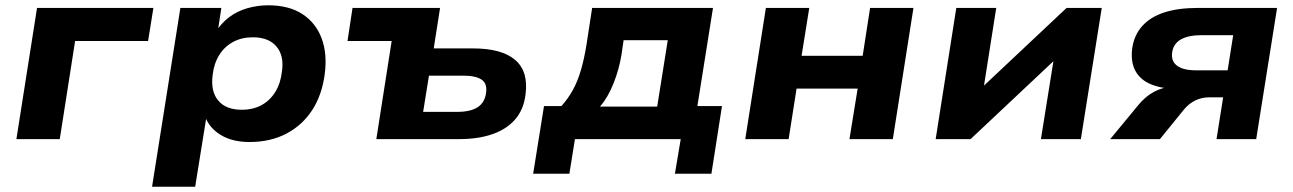

<svg xmlns="http://www.w3.org/2000/svg" viewBox="-20 -526 4890 726"><path d="M42 0 120 -496H560L540 -371H264L206 0Z M555 180 662 -496H817L803 -404H795Q816 -438 846.5 -461Q877 -484 915.5 -495Q954 -506 995 -506Q1072 -506 1123 -473Q1174 -440 1196 -381.5Q1218 -323 1208 -247Q1198 -168 1161 -110.5Q1124 -53 1063.5 -21Q1003 11 923 11Q859 11 815 -15.5Q771 -42 755 -87H761L718 180ZM894 -111Q937 -111 969 -128.5Q1001 -146 1021 -178.5Q1041 -211 1046 -255Q1055 -315 1025.5 -350Q996 -385 936 -385Q894 -385 861.5 -367.5Q829 -350 809 -318Q789 -286 784 -242Q776 -181 805 -146Q834 -111 894 -111Z M1403 0 1461 -371H1294L1313 -496H1644L1620 -343H1768Q1878 -343 1928.5 -299Q1979 -255 1967 -168Q1960 -111 1927.5 -74Q1895 -37 1841.5 -18.5Q1788 0 1717 0ZM1580 -103H1709Q1759 -103 1786 -120.5Q1813 -138 1818 -175Q1823 -210 1801 -225Q1779 -240 1730 -240H1602Z M1996 131 2037 -125H2103Q2128 -153 2146 -185.5Q2164 -218 2176.5 -260.5Q2189 -303 2198 -359L2219 -496H2676L2617 -125H2710L2670 131H2532L2554 0H2154L2133 131ZM2249 -123H2465L2505 -374H2338L2330 -319Q2321 -264 2300 -211Q2279 -158 2249 -123Z M2798 0 2876 -496H3040L3011 -315H3242L3270 -496H3434L3356 0H3192L3223 -191H2992L2962 0Z M3518 0 3596 -496H3747L3695 -166H3662L4013 -496H4146L4067 0H3916L3969 -331H4002L3650 0Z M4178 0 4282 -126Q4309 -160 4343 -178.5Q4377 -197 4411 -197H4430L4426 -190Q4371 -191 4331.5 -207.5Q4292 -224 4273.5 -257.5Q4255 -291 4261 -342Q4268 -393 4299 -427.5Q4330 -462 4382.5 -479Q4435 -496 4508 -496H4809L4730 0H4580L4605 -158H4552Q4524 -158 4499.5 -146Q4475 -134 4457 -112L4366 0ZM4504 -260H4622L4643 -393H4523Q4473 -393 4444.5 -376.5Q4416 -360 4412 -326Q4408 -294 4431.5 -277Q4455 -260 4504 -260Z"/></svg>

Font: Nunito Sans 10pt SemiExpanded ExtraBold
Style: Italic
Weight: 800
Width: 6
Italic angle: -9°
Designer: Vernon Adams
Foundry: Vernon Adams
Version: Version 3.101;gftools[0.9.27]